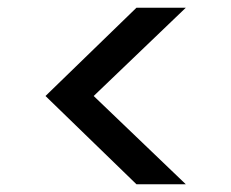

<svg xmlns="http://www.w3.org/2000/svg" viewBox="-20 -546 599 498"><path d="M462 -68H334L98 -297L334 -526H462L223 -297Z"/></svg>

Font: DM Sans 9pt Medium
Style: Regular
Weight: 500
Version: Version 4.004;gftools[0.9.30]